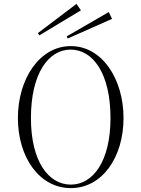

<svg xmlns="http://www.w3.org/2000/svg" viewBox="-20 -952 727 987"><path d="M344 15C505 15 615 -143 615 -345C615 -546 505 -715 344 -715C183 -715 72 -546 72 -345C72 -143 183 15 344 15ZM344 -3C229 -3 139 -123 139 -345C139 -574 229 -697 343 -697C458 -697 548 -574 548 -345C548 -123 458 -3 344 -3ZM396 -899 373 -932 175 -782 182 -770ZM556 -855 539 -890 323 -765 328 -754Z"/></svg>

Font: Sprat Condensed Light
Style: Regular
Weight: 300
Width: 3
Designer: Ethan Nakache
Foundry: Collletttivo
Version: Version 2.000;Glyphs 3.2 (3217)